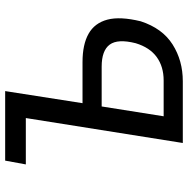

<svg xmlns="http://www.w3.org/2000/svg" viewBox="-12 -734 745 762"><g transform="rotate(-90 361.0 -352.5)"><path d="M175 0 274 -623H90L105 -705H381L333 -398H496Q566 -398 608.5 -374Q651 -350 664.5 -299.5Q678 -249 658 -167Q630 -81 566 -40.5Q502 0 420 0ZM281 -76H423Q478 -76 516 -103.5Q554 -131 571 -187Q589 -258 565.5 -290Q542 -322 478 -322H320Z"/></g></svg>

Font: Nunito Sans 7pt Condensed Medium
Style: Italic
Weight: 500
Width: 3
Italic angle: -9°
Designer: Vernon Adams
Foundry: Vernon Adams
Version: Version 3.101;gftools[0.9.27]